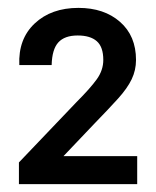

<svg xmlns="http://www.w3.org/2000/svg" viewBox="-20 -877 396 487"><path d="M28 -465 174 -618Q209 -653 225.5 -676Q242 -699 242 -725Q242 -758 225.5 -772.5Q209 -787 177 -787Q144 -787 128 -769.5Q112 -752 111 -712H29Q26 -778 68 -817.5Q110 -857 179 -857Q244 -857 284.5 -821.5Q325 -786 325 -725Q325 -699 314 -676Q303 -653 279.5 -627Q256 -601 220 -564L103 -441L87 -481H328V-410H28Z"/></svg>

Font: 42dot Sans Light
Style: Bold
Weight: 700
Version: Version 1.000